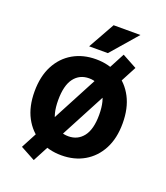

<svg xmlns="http://www.w3.org/2000/svg" viewBox="-148 -836 882 1022"><g transform="rotate(20 293.0 -325.0)"><path d="M43 -260Q43 -346 75 -407Q107 -468 163.5 -500.5Q220 -533 293 -533Q366 -533 422 -500.5Q478 -468 510 -407Q542 -346 542 -260Q542 -175 510 -114.5Q478 -54 422 -21.5Q366 11 293 11Q220 11 163.5 -21.5Q107 -54 75 -114.5Q43 -175 43 -260ZM177 -260Q177 -178 208 -137.5Q239 -97 293 -97Q346 -97 377.5 -137.5Q409 -178 409 -260Q409 -343 377.5 -384Q346 -425 293 -425Q239 -425 208 -384Q177 -343 177 -260ZM422 -606 505 -561 164 85 81 40ZM234 -585 318 -735H470L340 -585Z"/></g></svg>

Font: Radio Canada SemiBold
Style: Regular
Weight: 600
Designer: Charles Daoud, Etienne Aubert Bonn, Alexandre Saumier Demers, Jacques Le Bailly
Foundry: Radio-Canada
Version: Version 2.104; ttfautohint (v1.8.4.7-5d5b);gftools[0.9.28.de